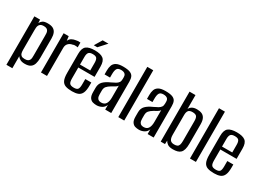

<svg xmlns="http://www.w3.org/2000/svg" viewBox="-31 -1311 2835 2097"><g transform="rotate(30 1386.5 -262.5)"><path d="M49 116V-495H121L123 -453Q132 -472 151.5 -487Q171 -502 216 -502Q260 -502 285 -487.5Q310 -473 321 -445.5Q332 -418 332 -379V-136Q332 -91 322 -59Q312 -27 287 -10Q262 7 216 7Q179 7 157 -5.5Q135 -18 124 -35V116ZM190 -38Q215 -38 228 -45Q241 -52 247.5 -64Q254 -76 255 -91Q256 -106 256 -123V-369Q256 -386 255 -401Q254 -416 247.5 -428.5Q241 -441 228 -448Q215 -455 190 -455Q166 -455 152.5 -446Q139 -437 133 -423.5Q127 -410 126 -393.5Q125 -377 125 -363V-118Q125 -95 129 -77Q133 -59 147 -48.5Q161 -38 190 -38Z M418 0V-495H482L489 -440Q500 -467 523 -479.5Q546 -492 570 -495Q599 -503 628 -498V-438Q624 -439 613.5 -440.5Q603 -442 590 -441.5Q577 -441 566 -436Q534 -431 514 -410Q494 -389 494 -355V0Z M813 9Q762 9 730 -2.5Q698 -14 683 -46Q668 -78 668 -140V-380Q668 -451 701.5 -477.5Q735 -504 809 -504Q882 -504 915.5 -477.5Q949 -451 949 -380V-251H744V-112Q744 -69 757.5 -52Q771 -35 811 -35Q848 -35 860.5 -51.5Q873 -68 873 -112V-180H949V-141Q949 -80 934 -47.5Q919 -15 889 -3Q859 9 813 9ZM744 -288H873V-384Q873 -422 860.5 -439.5Q848 -457 809 -457Q771 -457 757.5 -439.5Q744 -422 744 -384ZM769 -546 826 -641H899L813 -546Z M1120 7Q1096 7 1073 0.5Q1050 -6 1034 -29Q1018 -52 1018 -101V-154Q1018 -203 1047.5 -233Q1077 -263 1132 -287Q1165 -302 1186 -314.5Q1207 -327 1217 -342.5Q1227 -358 1227 -384V-407Q1227 -429 1218.5 -440.5Q1210 -452 1195.5 -457Q1181 -462 1164 -462Q1124 -462 1111.5 -439.5Q1099 -417 1099 -371V-329H1030V-378Q1030 -415 1040 -443.5Q1050 -472 1079 -488.5Q1108 -505 1164 -505Q1223 -505 1253 -492.5Q1283 -480 1293.5 -456Q1304 -432 1304 -396V0H1228V-60Q1217 -27 1186.5 -10Q1156 7 1120 7ZM1150 -44Q1191 -44 1208.5 -72.5Q1226 -101 1226 -150V-300Q1217 -285 1196.5 -273.5Q1176 -262 1155 -250Q1125 -232 1108.5 -213Q1092 -194 1092 -160V-117Q1092 -85 1101 -69Q1110 -53 1123.5 -48.5Q1137 -44 1150 -44Z M1393 0V-634H1468V0Z M1655 7Q1631 7 1608 0.5Q1585 -6 1569 -29Q1553 -52 1553 -101V-154Q1553 -203 1582.5 -233Q1612 -263 1667 -287Q1700 -302 1721 -314.5Q1742 -327 1752 -342.5Q1762 -358 1762 -384V-407Q1762 -429 1753.5 -440.5Q1745 -452 1730.5 -457Q1716 -462 1699 -462Q1659 -462 1646.5 -439.5Q1634 -417 1634 -371V-329H1565V-378Q1565 -415 1575 -443.5Q1585 -472 1614 -488.5Q1643 -505 1699 -505Q1758 -505 1788 -492.5Q1818 -480 1828.5 -456Q1839 -432 1839 -396V0H1763V-60Q1752 -27 1721.5 -10Q1691 7 1655 7ZM1685 -44Q1726 -44 1743.5 -72.5Q1761 -101 1761 -150V-300Q1752 -285 1731.5 -273.5Q1711 -262 1690 -250Q1660 -232 1643.5 -213Q1627 -194 1627 -160V-117Q1627 -85 1636 -69Q1645 -53 1658.5 -48.5Q1672 -44 1685 -44Z M2084 7Q2038 7 2015.5 -9.5Q1993 -26 1984 -45L1982 0H1928V-630H2003V-455Q2014 -478 2037 -491Q2060 -504 2096 -504Q2132 -504 2157.5 -493Q2183 -482 2197 -455Q2211 -428 2211 -380V-136Q2211 -93 2203 -65Q2195 -37 2179.5 -21.5Q2164 -6 2140 0.5Q2116 7 2084 7ZM2069 -46Q2095 -46 2109 -53.5Q2123 -61 2129 -79Q2135 -97 2135 -128V-376Q2135 -421 2120.5 -437Q2106 -453 2069 -453Q2032 -453 2018 -434.5Q2004 -416 2004 -379V-133Q2004 -87 2019 -66.5Q2034 -46 2069 -46Z M2297 0V-634H2372V0Z M2604 9Q2553 9 2521 -2.5Q2489 -14 2474 -46Q2459 -78 2459 -140V-380Q2459 -451 2492.5 -477.5Q2526 -504 2600 -504Q2673 -504 2706.5 -477.5Q2740 -451 2740 -380V-251H2535V-112Q2535 -69 2548.5 -52Q2562 -35 2602 -35Q2639 -35 2651.5 -51.5Q2664 -68 2664 -112V-180H2740V-141Q2740 -80 2725 -47.5Q2710 -15 2680 -3Q2650 9 2604 9ZM2535 -288H2664V-384Q2664 -422 2651.5 -439.5Q2639 -457 2600 -457Q2562 -457 2548.5 -439.5Q2535 -422 2535 -384Z"/></g></svg>

Font: Alumni Sans Thin Medium
Style: Regular
Weight: 500
Version: Version 1.018